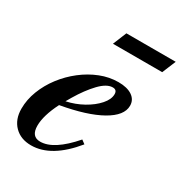

<svg xmlns="http://www.w3.org/2000/svg" viewBox="-185 -921 999 1062"><g transform="rotate(30 314.5 -390.0)"><path d="M166.5 10.5Q100 10.5 59.8 -30.2Q19.5 -71 19.5 -139.5Q19.5 -197 41.5 -254Q63.5 -311 102 -361.5Q140.5 -412 190.8 -451Q241 -490 297.5 -512.2Q354 -534.5 412 -534.5Q468 -534.5 500 -512.8Q532 -491 532 -453Q532 -390 442.8 -339.5Q353.5 -289 190 -260Q143 -167 143 -102Q143 -32.5 200 -32.5Q286.5 -32.5 396.5 -159.5L420 -142Q295.5 10.5 166.5 10.5ZM210 -296Q266.5 -308 315.8 -335.5Q365 -363 395.5 -397.8Q426 -432.5 426 -465.5Q426 -493.5 399 -493.5Q361 -493.5 316.2 -446.8Q271.5 -400 229.5 -329.5ZM278.5 -703 314 -790H629L593 -703Z"/></g></svg>

Font: Libre Caslon Text SemiBold Italic
Style: Regular
Weight: 600
Italic angle: -22.583°
Designer: Pablo Impallari, Rodrigo Fuenzalida, Katja Schimmel
Foundry: Pablo Impallari, Rodrigo Fuenzalida
Version: Version 2.000